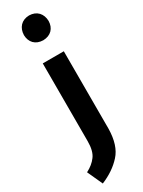

<svg xmlns="http://www.w3.org/2000/svg" viewBox="-321 -885 856 1146"><g transform="rotate(-30 107.5 -311.5)"><path d="M127 -856Q88 -855 65 -831Q43 -807 42 -769Q43 -732 65 -709Q88 -686 127 -685Q166 -686 189 -709Q211 -732 212 -769Q211 -807 189 -831Q166 -855 127 -856ZM200 -567H55V-31Q55 37 29 71Q4 105 -41 128L7 233Q92 198 145 139Q198 81 200 -33Z"/></g></svg>

Font: Glow Sans SC Compressed
Style: Bold
Weight: 700
Width: 2
Designer: Ryoko NISHIZUKA (kana, bopomofo & ideographs); Paul D. Hunt (Latin, Greek & Cyrillic); Sandoll Communications, Soo-young
Version: Version 0.93